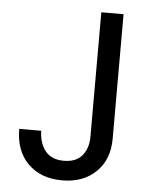

<svg xmlns="http://www.w3.org/2000/svg" viewBox="-51 -740 633 791"><g transform="rotate(5 265.0 -345.0)"><path d="M428 -697V-182Q428 -96 375 -44.5Q322 7 235 7Q147 7 94 -45.5Q41 -98 41 -189H132Q133 -138 158.5 -106Q184 -74 235 -74Q286 -74 311 -104.5Q336 -135 336 -182V-697Z"/></g></svg>

Font: Poppins A&M
Style: Regular-A&M
Weight: 400
Designer: Ninad Kale (Devanagari), Jonny Pinhorn (Latin)
Foundry: Indian Type Foundry
Version: 4.004